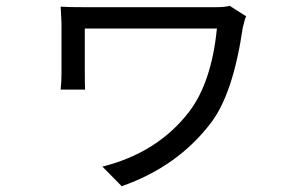

<svg xmlns="http://www.w3.org/2000/svg" viewBox="-20 -560 1040 660"><path d="M769.5 -540 826.2 -503.9Q822.3 -498 814.5 -464.8Q781.2 -237.3 705.1 -137.7Q590.8 12.7 398.4 80.1L332 12.7Q519.5 -34.2 627.9 -172.9Q707 -274.4 725.6 -461.9H271.5V-307.6Q271.5 -271.5 272.5 -252H188.5Q191.4 -281.2 191.4 -307.6V-480.5Q191.4 -487.3 188.5 -537.1Q210.9 -535.2 278.3 -535.2H717.8Q753.9 -535.2 769.5 -540Z"/></svg>

Font: Nasu
Style: Regular
Weight: 400
Designer: Ryoko NISHIZUKA (kana &amp; ideographs); Paul D. Hunt (Latin, Greek &amp; Cyrillic); Wenlong ZHANG (bopomofo); Sandoll C
Version: Version 2014.1215